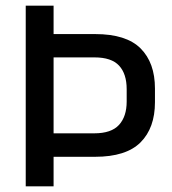

<svg xmlns="http://www.w3.org/2000/svg" viewBox="-20 -659 607 679"><path d="M137 -104.5V-187.5H313.5Q373.5 -187.5 400.8 -217.2Q428 -247 428 -300V-343.5Q428 -398 401 -427Q374 -456 314.5 -456H136.5V-538.5H316.5Q426.5 -538.5 477.2 -487.8Q528 -437 528 -346V-297.5Q528 -206.5 477 -155.5Q426 -104.5 316 -104.5ZM71 0V-639H169.5V-518.5V-480.5V-156.5V-130.5V0Z"/></svg>

Font: Anek Telugu Medium Medium
Style: Regular
Weight: 500
Version: Version 1.003